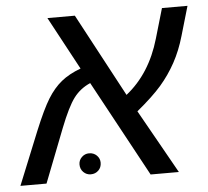

<svg xmlns="http://www.w3.org/2000/svg" viewBox="-65 -648 755 698"><g transform="rotate(-5 313.0 -299.5)"><path d="M132.8 -599.1H232.9L395 -295.9Q482.9 -365.7 519 -490.2L550.8 -599.1H644L612.8 -492.2Q597.7 -439.5 574.2 -396.7Q550.8 -354 519.3 -317.6Q487.8 -281.2 429.2 -232.9L560.1 0H457L267.1 -350.1Q230 -334 206.5 -302.7Q183.1 -271.5 153.8 -196.8L77.1 0H-18.1L61 -194.8Q92.3 -271 115 -307.6Q137.7 -344.2 166 -367.2Q194.3 -390.1 236.8 -405.8ZM202.6 -58.6Q202.6 -74.2 213.9 -85.2Q225.1 -96.2 240.7 -96.2Q257.3 -96.2 268.6 -85.2Q279.8 -74.2 279.8 -58.6Q279.8 -41.5 268.6 -30.5Q257.3 -19.5 240.7 -19.5Q225.1 -19.5 213.9 -30.5Q202.6 -41.5 202.6 -58.6Z"/></g></svg>

Font: Liberation Sans
Style: Italic
Weight: 400
Italic angle: -12°
Designer: Steve Matteson
Foundry: Ascender Corporation
Version: Version 2.1.5